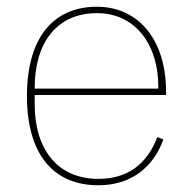

<svg xmlns="http://www.w3.org/2000/svg" viewBox="-20 -538 573 570"><path d="M272 12C369 12 435 -41 465 -124L447 -131C416 -49 357 -7 272 -7C152 -7 83 -93 83 -229V-256H473V-266C473 -421 390 -518 268 -518C138 -518 60 -426 60 -253C60 -78 140 12 272 12ZM268 -499C377 -499 450 -412 450 -279V-275H83V-277C83 -413 150 -499 268 -499Z"/></svg>

Font: IBM Plex Thai Thin
Style: Regular
Weight: 100
Designer: Mike Abbink, Paul van der Laan, Pieter van Rosmalen, Ben Mitchell, Mark Frömberg
Foundry: Bold Monday
Version: Version 1.0